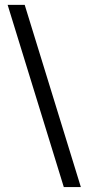

<svg xmlns="http://www.w3.org/2000/svg" viewBox="-20 -718 353 786"><path d="M81.1 -698.2H11.2L241.2 47.9H311Z"/></svg>

Font: Linux Biolinum G
Style: Bold
Weight: 700
Designer: Philipp H. Poll
Foundry: Philipp H. Poll
Version: Version 1.1.0